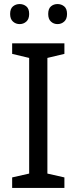

<svg xmlns="http://www.w3.org/2000/svg" viewBox="-20 -928 379 948"><path d="M298 0H40V-52L124 -71V-642L40 -662V-714H298V-662L214 -642V-71L298 -52ZM30 -859Q30 -885 44 -896.5Q58 -908 77 -908Q96 -908 110 -896.5Q124 -885 124 -859Q124 -834 110 -821.5Q96 -809 77 -809Q58 -809 44 -821.5Q30 -834 30 -859ZM218 -859Q218 -885 231.5 -896.5Q245 -908 264 -908Q283 -908 297 -896.5Q311 -885 311 -859Q311 -834 297 -821.5Q283 -809 264 -809Q245 -809 231.5 -821.5Q218 -834 218 -859Z"/></svg>

Font: Noto Sans Rejang
Style: Regular
Weight: 400
Designer: Monotype Design Team
Foundry: Monotype Imaging Inc.
Version: Version 2.001; ttfautohint (v1.8.4.7-5d5b)